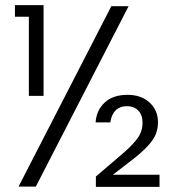

<svg xmlns="http://www.w3.org/2000/svg" viewBox="-20 -724 690 745"><path d="M92 -659H38V-704H149V-352H92ZM479 -700 119 0H52L412 -700ZM599 -46V1H352V-39L463 -134Q497 -164 515 -189.5Q533 -215 533 -248Q533 -279 516 -295.5Q499 -312 473 -312Q445 -312 428.5 -295.5Q412 -279 408 -249H351Q354 -296 386 -326Q418 -356 475 -356Q528 -356 560.5 -326Q593 -296 593 -250Q593 -210 571 -179Q549 -148 501 -110L418 -46Z"/></svg>

Font: Poppins-Tabular Light
Style: Regular
Weight: 300
Designer: Ninad Kale (Devanagari), Jonny Pinhorn (Latin)
Foundry: Indian Type Foundry
Version: Version 4.004